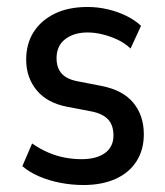

<svg xmlns="http://www.w3.org/2000/svg" viewBox="-20 -521 472 550"><path d="M219 9Q185 9 152 2.5Q119 -4 91.5 -16Q64 -28 44 -45L72 -110Q95 -94 118.5 -84Q142 -74 166 -69.5Q190 -65 214 -65Q256 -65 280.5 -82.5Q305 -100 305 -133Q305 -163 289 -179.5Q273 -196 241 -202L173 -215Q115 -226 85 -262.5Q55 -299 55 -350Q55 -396 76.5 -429.5Q98 -463 137 -482Q176 -501 231 -501Q260 -501 288 -494.5Q316 -488 341 -476Q366 -464 384 -447L354 -382Q337 -398 316.5 -407.5Q296 -417 274 -422.5Q252 -428 231 -428Q192 -428 167 -409Q142 -390 142 -354Q142 -327 156.5 -310.5Q171 -294 203 -288L270 -275Q332 -263 362 -226.5Q392 -190 392 -136Q392 -92 371 -59Q350 -26 311 -8.5Q272 9 219 9Z"/></svg>

Font: Nunito Sans 10pt Condensed SemiBold
Style: Regular
Weight: 600
Width: 3
Designer: Vernon Adams
Foundry: Vernon Adams
Version: Version 3.101;gftools[0.9.27]